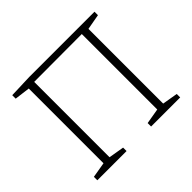

<svg xmlns="http://www.w3.org/2000/svg" viewBox="-159 -898 1101 1101"><g transform="rotate(-45 391.0 -347.5)"><path d="M55 0V-28L149 -44V-650L55 -662V-690L198 -695H727V-667L633 -650V-44L727 -28V0H491V-28L585 -44V-656L198 -655V-44L292 -28V0Z"/></g></svg>

Font: Bitter Light
Style: Regular
Weight: 300
Designer: Sol Matas, and Bitter project Authors
Foundry: Sol Matas
Version: Version 2.001